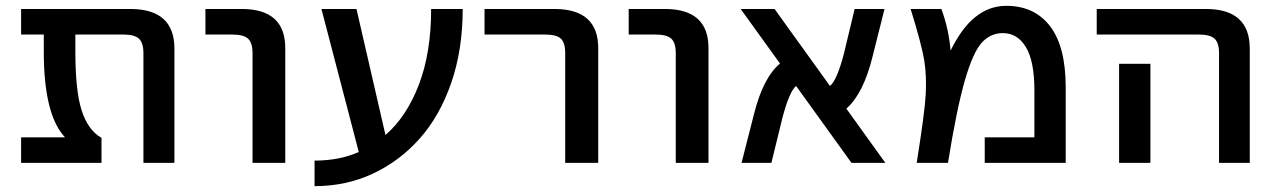

<svg xmlns="http://www.w3.org/2000/svg" viewBox="-20 -553 4334 653"><path d="M236.3 -435.5V-377.9Q236.3 -244.1 257.8 -177.2Q279.3 -110.4 325.2 -84V1H51.8V-85.9H201.2Q128.9 -162.1 128.9 -377.9V-435.5H51.8V-522.5H422.9Q573.2 -522.5 573.2 -387.7V1H467.8V-372.1Q467.8 -407.2 452.6 -421.4Q437.5 -435.5 400.4 -435.5Z M678.7 -435.5V-522.5H801.8Q951.2 -522.5 950.2 -387.7V1H838.9V-372.1Q838.9 -407.2 823.7 -421.4Q808.6 -435.5 770.5 -435.5Z M1291 -93.8Q1362.3 -155.3 1404.3 -264.2Q1446.3 -373 1446.3 -522.5H1553.7Q1553.7 -383.8 1514.6 -271Q1475.6 -158.2 1407.2 -81.5Q1338.9 -4.9 1248 37.6Q1157.2 80.1 1049.8 80.1V-6.8Q1134.8 -6.8 1200.2 -36.1L1073.2 -522.5H1192.4Z M1627.9 -435.5V-522.5H1865.2Q2015.6 -522.5 2014.6 -387.7V1H1902.3V-372.1Q1902.3 -408.2 1887.2 -421.9Q1872.1 -435.5 1834 -435.5Z M2118.2 -435.5V-522.5H2241.2Q2390.6 -522.5 2389.6 -387.7V1H2278.3V-372.1Q2278.3 -407.2 2263.2 -421.4Q2248 -435.5 2210 -435.5Z M2991.2 1H2876L2687.5 -260.7Q2665 -242.2 2641.6 -154.3L2603.5 1H2502L2543.9 -163.1Q2575.2 -289.1 2632.8 -336.9L2499 -522.5H2614.3L2802.7 -260.7Q2826.2 -279.3 2849.6 -368.2L2886.7 -522.5H2988.3L2947.3 -359.4Q2916 -233.4 2858.4 -183.6Z M3212.9 -380.9Q3251 -458 3295.9 -494.1Q3343.8 -533.2 3402.3 -533.2Q3498 -533.2 3551.3 -463.9Q3604.5 -394.5 3604.5 -255.9V1H3329.1V-85.9H3498V-246.1Q3498 -344.7 3469.2 -392.6Q3440.4 -440.4 3390.6 -440.4Q3348.6 -440.4 3318.8 -407.7Q3289.1 -375 3261.2 -278.3Q3233.4 -181.6 3204.1 1H3097.7Q3125 -169.9 3128.4 -231.9Q3131.8 -293.9 3123.5 -346.7Q3115.2 -399.4 3077.1 -522.5H3181.6Q3207 -454.1 3212.9 -380.9Z M3710 -435.5V-522.5H4081.1Q4230.5 -522.5 4230.5 -387.7V1H4126V-372.1Q4126 -407.2 4110.8 -421.4Q4095.7 -435.5 4057.6 -435.5ZM3892.6 -335.9V-101.6V1H3786.1V-101.6V-335.9Z"/></svg>

Font: Gen Shin Gothic Medium
Style: Regular
Weight: 500
Designer: [Source Han Sans]
Ryoko NISHIZUKA  (kana & ideographs); Paul D. Hunt (Latin, Greek & Cyrillic); Wenlong ZHANG  (bopomofo
Version: Version 1.002.20150607